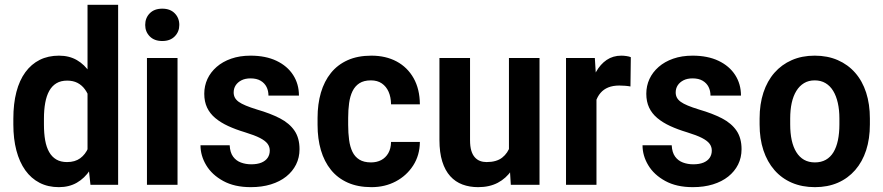

<svg xmlns="http://www.w3.org/2000/svg" viewBox="-20 -770 3681 800"><path d="M344.7 -112.8V-750H472.2V0H356.9ZM35.6 -251V-275.4Q35.6 -337.9 48.3 -386.7Q61 -435.5 85.7 -469.2Q110.4 -502.9 145.5 -520.5Q180.7 -538.1 225.6 -538.1Q268.6 -538.1 300.5 -519.5Q332.5 -501 355.2 -466.6Q377.9 -432.1 391.4 -385.5Q404.8 -338.9 410.6 -282.2V-241.2Q404.8 -187 391.1 -141.1Q377.4 -95.2 355 -61.3Q332.5 -27.3 300.3 -8.8Q268.1 9.8 225.1 9.8Q180.2 9.8 145 -8.3Q109.9 -26.4 85.4 -60.5Q61 -94.7 48.3 -143.1Q35.6 -191.4 35.6 -251ZM163.1 -275.4V-251Q163.1 -214.4 168.2 -185.5Q173.3 -156.7 184.8 -136.5Q196.3 -116.2 214.6 -105.5Q232.9 -94.7 259.3 -94.7Q292.5 -94.7 314.2 -110.6Q335.9 -126.5 347.7 -154.1Q359.4 -181.6 362.8 -216.8V-306.2Q360.8 -334.5 353.5 -357.7Q346.2 -380.9 333.7 -397.9Q321.3 -415 303 -424.6Q284.7 -434.1 259.8 -434.1Q233.4 -434.1 215.1 -423.1Q196.8 -412.1 185.3 -391.6Q173.8 -371.1 168.5 -341.8Q163.1 -312.5 163.1 -275.4Z M719.7 -528.3V0H592.3V-528.3ZM585 -666Q585 -695.3 604 -714.6Q623 -733.9 656.2 -733.9Q689 -733.9 708 -714.6Q727.1 -695.3 727.1 -666Q727.1 -637.7 708 -618.4Q689 -599.1 656.2 -599.1Q623 -599.1 604 -618.4Q585 -637.7 585 -666Z M1104 -142.6Q1104 -158.7 1094.7 -171.1Q1085.4 -183.6 1063.2 -195.1Q1041 -206.5 1001 -218.8Q961.9 -230.5 930.7 -244.9Q899.4 -259.3 877 -278.1Q854.5 -296.9 842.8 -321.8Q831.1 -346.7 831.1 -379.4Q831.1 -412.1 844.2 -440.7Q857.4 -469.2 882.6 -491.2Q907.7 -513.2 943.4 -525.6Q979 -538.1 1023.9 -538.1Q1086.9 -538.1 1132.1 -516.6Q1177.2 -495.1 1201.4 -457.5Q1225.6 -419.9 1225.6 -371.6H1098.6Q1098.6 -391.6 1090.6 -407.7Q1082.5 -423.8 1065.9 -433.6Q1049.3 -443.4 1023.9 -443.4Q1001.5 -443.4 985.8 -435.3Q970.2 -427.2 961.9 -414.3Q953.6 -401.4 953.6 -384.8Q953.6 -373 958.5 -363.5Q963.4 -354 974.4 -345.9Q985.4 -337.9 1004.2 -330.1Q1022.9 -322.3 1051.3 -313.5Q1106.9 -297.4 1146.5 -276.9Q1186 -256.3 1207 -225.6Q1228 -194.8 1228 -148.4Q1228 -113.3 1213.6 -84.5Q1199.2 -55.7 1172.6 -34.4Q1146 -13.2 1108.6 -1.7Q1071.3 9.8 1024.9 9.8Q957 9.8 910.2 -15.9Q863.3 -41.5 839.4 -81.3Q815.4 -121.1 815.4 -164.6H937Q938.5 -134.8 951.2 -117.4Q963.9 -100.1 983.9 -92.8Q1003.9 -85.4 1026.9 -85.4Q1052.2 -85.4 1069.3 -92.5Q1086.4 -99.6 1095.2 -112.5Q1104 -125.5 1104 -142.6Z M1525.9 -93.3Q1549.8 -93.3 1568.4 -103Q1586.9 -112.8 1597.9 -131.8Q1608.9 -150.9 1609.4 -178.7H1729.5Q1729 -123 1701.7 -80.6Q1674.3 -38.1 1629.2 -14.2Q1584 9.8 1527.8 9.8Q1471.2 9.8 1429 -9Q1386.7 -27.8 1358.9 -62.3Q1331.1 -96.7 1317.1 -144.3Q1303.2 -191.9 1303.2 -249.5V-278.8Q1303.2 -336.4 1317.1 -384Q1331.1 -431.6 1358.9 -466.1Q1386.7 -500.5 1428.7 -519.3Q1470.7 -538.1 1527.3 -538.1Q1587.4 -538.1 1632.6 -513.9Q1677.7 -489.7 1703.4 -444.3Q1729 -398.9 1729.5 -335.4H1609.4Q1608.9 -365.7 1599.1 -387.7Q1589.4 -409.7 1571 -422.4Q1552.7 -435.1 1525.4 -435.1Q1496.1 -435.1 1477.5 -423.1Q1459 -411.1 1448.7 -389.9Q1438.5 -368.7 1434.6 -340.3Q1430.7 -312 1430.7 -278.8V-249.5Q1430.7 -215.3 1434.6 -186.8Q1438.5 -158.2 1448.5 -137.5Q1458.5 -116.7 1477.3 -105Q1496.1 -93.3 1525.9 -93.3Z M2100.6 -125.5V-528.3H2228V0H2108.4ZM2116.7 -234.9 2155.3 -235.8Q2155.3 -182.6 2144.5 -137.7Q2133.8 -92.8 2111.3 -59.8Q2088.9 -26.9 2054.2 -8.5Q2019.5 9.8 1972.2 9.8Q1936.5 9.8 1907 -1.2Q1877.4 -12.2 1856 -35.9Q1834.5 -59.6 1822.8 -96.9Q1811 -134.3 1811 -187V-528.3H1938.5V-186Q1938.5 -160.2 1943.6 -142.8Q1948.7 -125.5 1958.3 -114.7Q1967.8 -104 1980.2 -99.4Q1992.7 -94.7 2007.3 -94.7Q2048.8 -94.7 2072.5 -113.3Q2096.2 -131.8 2106.4 -163.6Q2116.7 -195.3 2116.7 -234.9Z M2465.3 -419.4V0H2338.4V-528.3H2458.5ZM2608.4 -531.7 2606.9 -409.7Q2597.2 -411.6 2584.5 -412.6Q2571.8 -413.6 2560.5 -413.6Q2534.2 -413.6 2514.6 -405.8Q2495.1 -397.9 2482.2 -382.8Q2469.2 -367.7 2462.4 -346.4Q2455.6 -325.2 2454.1 -297.9L2427.7 -301.8Q2427.7 -352.5 2436.8 -395.5Q2445.8 -438.5 2463.6 -470.5Q2481.4 -502.4 2507.8 -520.3Q2534.2 -538.1 2568.8 -538.1Q2578.6 -538.1 2590.3 -536.4Q2602.1 -534.7 2608.4 -531.7Z M2945.8 -142.6Q2945.8 -158.7 2936.5 -171.1Q2927.2 -183.6 2905 -195.1Q2882.8 -206.5 2842.8 -218.8Q2803.7 -230.5 2772.5 -244.9Q2741.2 -259.3 2718.8 -278.1Q2696.3 -296.9 2684.6 -321.8Q2672.9 -346.7 2672.9 -379.4Q2672.9 -412.1 2686 -440.7Q2699.2 -469.2 2724.4 -491.2Q2749.5 -513.2 2785.2 -525.6Q2820.8 -538.1 2865.7 -538.1Q2928.7 -538.1 2973.9 -516.6Q3019 -495.1 3043.2 -457.5Q3067.4 -419.9 3067.4 -371.6H2940.4Q2940.4 -391.6 2932.4 -407.7Q2924.3 -423.8 2907.7 -433.6Q2891.1 -443.4 2865.7 -443.4Q2843.3 -443.4 2827.6 -435.3Q2812 -427.2 2803.7 -414.3Q2795.4 -401.4 2795.4 -384.8Q2795.4 -373 2800.3 -363.5Q2805.2 -354 2816.2 -345.9Q2827.1 -337.9 2845.9 -330.1Q2864.7 -322.3 2893.1 -313.5Q2948.7 -297.4 2988.3 -276.9Q3027.8 -256.3 3048.8 -225.6Q3069.8 -194.8 3069.8 -148.4Q3069.8 -113.3 3055.4 -84.5Q3041 -55.7 3014.4 -34.4Q2987.8 -13.2 2950.4 -1.7Q2913.1 9.8 2866.7 9.8Q2798.8 9.8 2752 -15.9Q2705.1 -41.5 2681.2 -81.3Q2657.2 -121.1 2657.2 -164.6H2778.8Q2780.3 -134.8 2793 -117.4Q2805.7 -100.1 2825.7 -92.8Q2845.7 -85.4 2868.7 -85.4Q2894 -85.4 2911.1 -92.5Q2928.2 -99.6 2937 -112.5Q2945.8 -125.5 2945.8 -142.6Z M3145 -251.5V-276.4Q3145 -335.9 3160.9 -384.3Q3176.8 -432.6 3206.8 -466.8Q3236.8 -501 3279.1 -519.5Q3321.3 -538.1 3374.5 -538.1Q3428.2 -538.1 3470.7 -519.5Q3513.2 -501 3543.2 -466.8Q3573.2 -432.6 3588.9 -384.3Q3604.5 -335.9 3604.5 -276.4V-251.5Q3604.5 -191.9 3588.9 -143.8Q3573.2 -95.7 3543.2 -61.3Q3513.2 -26.9 3470.9 -8.5Q3428.7 9.8 3375.5 9.8Q3322.3 9.8 3279.5 -8.5Q3236.8 -26.9 3206.8 -61.3Q3176.8 -95.7 3160.9 -143.8Q3145 -191.9 3145 -251.5ZM3272.5 -276.4V-251.5Q3272.5 -215.3 3278.8 -186Q3285.2 -156.7 3298.1 -136Q3311 -115.2 3330.3 -104.2Q3349.6 -93.3 3375.5 -93.3Q3401.4 -93.3 3420.9 -104.2Q3440.4 -115.2 3452.9 -136Q3465.3 -156.7 3471.4 -186Q3477.5 -215.3 3477.5 -251.5V-276.4Q3477.5 -312 3470.9 -341.1Q3464.4 -370.1 3451.7 -391.1Q3439 -412.1 3419.7 -423.6Q3400.4 -435.1 3374.5 -435.1Q3349.1 -435.1 3330.1 -423.6Q3311 -412.1 3298.1 -391.1Q3285.2 -370.1 3278.8 -341.1Q3272.5 -312 3272.5 -276.4Z"/></svg>

Font: Roboto SemiCondensed SemiBold
Style: Regular
Weight: 600
Width: 4
Designer: Christian Robertson
Foundry: Google
Version: Version 3.009; 2024